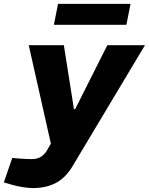

<svg xmlns="http://www.w3.org/2000/svg" viewBox="-87 -746 757 975"><path d="M81.6 209Q60.7 209 32.7 205Q4.8 201 -28.6 191.6L-67.5 180.1L-24.7 56L15.8 59.5Q31.3 60.5 46 61.2Q60.8 62 73.2 62Q101.7 62 119.7 51Q137.7 40 150.7 19L181.9 -34.9L189.3 6H176.4L59 -516.4H237.3L288.5 -191.4H294.4L458 -516.4H649.1L281.5 97.7Q245.1 158.6 195.3 183.8Q145.4 209 81.6 209ZM186.7 -620 207.7 -726.3H575.8L554.9 -620Z"/></svg>

Font: REM Medium
Style: Italic
Weight: 500
Italic angle: -11°
Designer: Octavio Pardo
Foundry: Ashler Design
Version: Version 1.005;gftools[0.9.28]